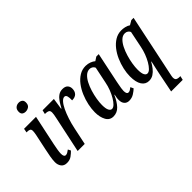

<svg xmlns="http://www.w3.org/2000/svg" viewBox="-142 -1219 1920 1920"><g transform="rotate(-45 818.0 -259.5)"><path d="M211 -645Q188 -645 173.5 -656.5Q159 -668 159 -693Q159 -726 178 -742.5Q197 -759 224 -759Q246 -759 261.5 -747.5Q277 -736 277 -710Q277 -674 256 -659.5Q235 -645 211 -645ZM140 10Q99 10 79 -16.5Q59 -43 59 -81Q59 -110 66.5 -155Q74 -200 84 -244L119 -409Q125 -441 125 -458Q125 -479 113.5 -486Q102 -493 81 -493H69L77 -536H246L178 -215Q172 -186 166.5 -153Q161 -120 161 -99Q161 -54 187 -54Q200 -54 212.5 -61.5Q225 -69 240 -80L255 -51Q236 -31 208.5 -10.5Q181 10 140 10Z M380 -381Q391 -429 391 -453Q391 -479 375 -486Q359 -493 342 -493H329L339 -536H499L481 -416H486Q504 -451 524 -480.5Q544 -510 569.5 -528Q595 -546 629 -546Q667 -546 685 -527Q703 -508 703 -478Q703 -441 682 -419Q661 -397 618 -397Q620 -434 613.5 -456Q607 -478 588 -478Q568 -478 546 -453.5Q524 -429 504 -387Q484 -345 466.5 -292Q449 -239 437 -181L399 0H299Z M797 10Q745 10 719.5 -36.5Q694 -83 694 -152Q694 -200 705.5 -254Q717 -308 739 -360Q761 -412 793 -454Q825 -496 866 -521Q907 -546 956 -546Q987 -546 1014.5 -535.5Q1042 -525 1059 -510L1099 -536H1133L1066 -216Q1064 -204 1059.5 -182Q1055 -160 1051.5 -137Q1048 -114 1048 -100Q1048 -54 1074 -54Q1086 -54 1097.5 -61Q1109 -68 1123 -79L1138 -47Q1118 -28 1088 -9Q1058 10 1019 10Q988 10 969 -11Q950 -32 950 -70Q950 -91 953 -106Q956 -121 959 -137H955Q925 -69 887.5 -29.5Q850 10 797 10ZM840 -54Q859 -54 879.5 -74Q900 -94 920 -128Q940 -162 956 -203.5Q972 -245 980 -288L1016 -461Q1009 -478 994 -487Q979 -496 962 -496Q931 -496 905 -472.5Q879 -449 859 -410.5Q839 -372 825 -326Q811 -280 803.5 -234.5Q796 -189 796 -154Q796 -101 808.5 -77.5Q821 -54 840 -54Z M1421 40Q1424 25 1429 2Q1434 -21 1439 -44.5Q1444 -68 1448.5 -86.5Q1453 -105 1454 -111H1450Q1433 -80 1411.5 -52.5Q1390 -25 1363 -7.5Q1336 10 1301 10Q1252 10 1224 -32.5Q1196 -75 1196 -157Q1196 -205 1208 -258Q1220 -311 1242 -361.5Q1264 -412 1296 -453Q1328 -494 1368.5 -519Q1409 -544 1457 -545Q1481 -546 1509.5 -539.5Q1538 -533 1558 -519L1604 -546H1636L1499 106Q1496 122 1493.5 133Q1491 144 1491 153Q1491 181 1505.5 189Q1520 197 1537 197H1555L1545 240H1381ZM1341 -54Q1361 -54 1382 -75Q1403 -96 1423 -130.5Q1443 -165 1458.5 -206Q1474 -247 1482 -288L1518 -464Q1513 -478 1498.5 -488.5Q1484 -499 1464 -499Q1432 -499 1406 -474Q1380 -449 1360 -409Q1340 -369 1326 -322Q1312 -275 1305 -230.5Q1298 -186 1298 -153Q1298 -100 1310 -77Q1322 -54 1341 -54Z"/></g></svg>

Font: Noto Serif ExtraCondensed Medium
Style: Italic
Weight: 500
Width: 2
Italic angle: -12°
Designer: Monotype Design Team
Foundry: Monotype Imaging Inc.
Version: Version 2.013; ttfautohint (v1.8.4.7-5d5b)